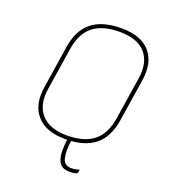

<svg xmlns="http://www.w3.org/2000/svg" viewBox="-150 -775 930 1056"><g transform="rotate(20 314.5 -247.0)"><path d="M378 173Q341 173 323.5 151.5Q306 130 303.5 91.5Q301 53 309 2Q309 -1 313 -2H328Q331 -3 331 2Q321 69 330 110Q339 151 381 151Q393 151 404 149Q415 147 423 144Q425 143 427 143Q429 143 428 147L426 159Q425 164 421 166Q412 170 401.5 171.5Q391 173 378 173ZM296 12Q181 12 127.5 -50Q74 -112 91 -218L129 -464Q145 -569 207 -618Q269 -667 379 -667Q495 -667 548 -605.5Q601 -544 584 -436L546 -191Q530 -86 468 -37Q406 12 296 12ZM298 -10Q396 -10 452 -53.5Q508 -97 523 -192L561 -437Q577 -534 530 -589.5Q483 -645 377 -645Q278 -645 222.5 -601.5Q167 -558 152 -463L114 -218Q98 -121 146 -65.5Q194 -10 298 -10Z"/></g></svg>

Font: Sofia Sans Thin
Style: Italic
Weight: 250
Italic angle: -9°
Version: Version 4.100-B